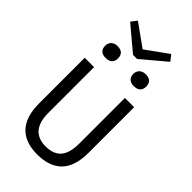

<svg xmlns="http://www.w3.org/2000/svg" viewBox="-323 -1160 1261 1261"><g transform="rotate(45 307.0 -529.5)"><path d="M450.6 -231.5V-655H536.6V-232.1Q536.6 -106.5 477.9 -45.8Q419.1 15 305.1 15Q193 15 135.2 -46.6Q77.4 -108.1 77.4 -232.1V-655H164.4V-231.5Q164.4 -144.5 201.1 -102.9Q237.9 -61.4 307 -61.4Q378.9 -61.4 414.8 -101.9Q450.6 -142.5 450.6 -231.5ZM493.7 -1033.6 326.2 -892.8H298.6L295.5 -954.7L461.9 -1074.4ZM120.6 -1033.6 152.1 -1074.4 319.1 -954.7 316 -892.8H288.4ZM174.8 -751Q147 -751 131.6 -764.9Q116.3 -778.8 116.3 -806Q116.3 -830.8 132.1 -846.4Q148 -861.9 175.8 -861.9Q235.3 -861.9 235.3 -806Q235.3 -778.8 219.4 -764.9Q203.6 -751 174.8 -751ZM436.5 -751Q408.7 -751 393.4 -764.9Q378 -778.8 378 -806Q378 -830.8 393.9 -846.4Q409.7 -861.9 437.5 -861.9Q497 -861.9 497 -806Q497 -778.8 481.2 -764.9Q465.3 -751 436.5 -751Z"/></g></svg>

Font: Intel One Mono Light
Style: Regular
Weight: 300
Monospace: yes
Designer: Fred Shallcrass
Foundry: Frere-Jones Type LLC
Version: Version 1.004